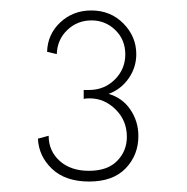

<svg xmlns="http://www.w3.org/2000/svg" viewBox="-20 -860 358 367"><path d="M150.5 -513Q105 -513 79.5 -537.2Q54 -561.5 52.5 -595L73 -600.5Q73 -571.5 94 -552.5Q115 -533.5 150 -533.5Q185.5 -533.5 204 -552.5Q222.5 -571.5 222.5 -598.5Q222.5 -629.5 201 -650.8Q179.5 -672 151.5 -672Q144 -672 140 -671V-688H150Q179.5 -688 199.5 -708Q219.5 -728 219.5 -756Q219.5 -784 200.5 -802.5Q181.5 -821 155 -821Q128 -821 108.8 -802.8Q89.5 -784.5 88.5 -756.5L70 -761Q71 -794.5 95.2 -817.2Q119.5 -840 154.5 -840Q191.5 -840 216 -815Q240.5 -790 240.5 -756.5Q240.5 -731 225.8 -710Q211 -689 187.5 -680.5Q214 -673 229.2 -650.5Q244.5 -628 244.5 -600Q244.5 -563.5 220.2 -538.2Q196 -513 150.5 -513Z"/></svg>

Font: Spartan Thin Thin
Style: Regular
Weight: 250
Version: Version 1.004